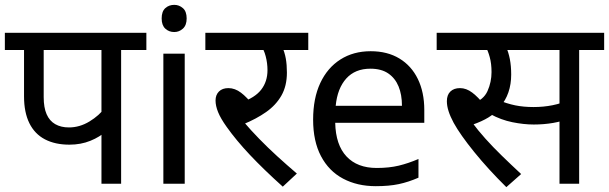

<svg xmlns="http://www.w3.org/2000/svg" viewBox="-20 -757 2509 791"><path d="M479 -551V0H398V-244L417 -217Q392 -193 352.5 -177Q313 -161 266 -161Q207 -161 165 -183Q123 -205 101 -249.5Q79 -294 79 -360V-551H0V-622H583V-551ZM398 -551H160V-357Q160 -314 172 -286.5Q184 -259 207.5 -245.5Q231 -232 264 -232Q308 -232 348.5 -256.5Q389 -281 414 -315L398 -263Z M741 -536V0H653V-536ZM698 -737Q718 -737 733.5 -723.5Q749 -710 749 -681Q749 -653 733.5 -639Q718 -625 698 -625Q676 -625 661 -639Q646 -653 646 -681Q646 -710 661 -723.5Q676 -737 698 -737Z M1110 -551 1142 -566Q1153 -541 1157.5 -515.5Q1162 -490 1162 -458Q1162 -403 1139.5 -363.5Q1117 -324 1076.5 -295.5Q1036 -267 982 -245L984 -255Q1012 -222 1047.5 -185.5Q1083 -149 1122.5 -113Q1162 -77 1203 -42L1145 12Q1066 -59 1009.5 -119Q953 -179 914 -234Q889 -269 878.5 -295Q868 -321 868 -343Q868 -366 882 -380Q896 -394 921 -394Q948 -394 973 -375Q998 -356 1023 -323L973 -335Q1030 -354 1056 -387.5Q1082 -421 1082 -468Q1082 -497 1074.5 -525.5Q1067 -554 1056 -565L1101 -551H826V-622H1250V-551Z M1507 -546Q1576 -546 1625.5 -516Q1675 -486 1701.5 -431.5Q1728 -377 1728 -304V-251H1361Q1363 -160 1407.5 -112.5Q1452 -65 1532 -65Q1583 -65 1622.5 -74.5Q1662 -84 1704 -102V-25Q1663 -7 1623 1.5Q1583 10 1528 10Q1452 10 1393.5 -21Q1335 -52 1302.5 -113.5Q1270 -175 1270 -264Q1270 -352 1299.5 -415Q1329 -478 1382.5 -512Q1436 -546 1507 -546ZM1506 -474Q1443 -474 1406.5 -433.5Q1370 -393 1363 -321H1636Q1636 -367 1622 -401Q1608 -435 1579.5 -454.5Q1551 -474 1506 -474Z M2066 14Q1991 -60 1933.5 -131Q1876 -202 1849 -251Q1835 -277 1828 -299Q1821 -321 1821 -340Q1821 -366 1835.5 -380Q1850 -394 1875 -394Q1901 -394 1925.5 -375.5Q1950 -357 1974 -326L1927 -331Q1972 -345 1988.5 -382Q2005 -419 2005 -460Q2005 -495 1997.5 -522Q1990 -549 1981 -564L2022 -551H1779V-622H2196V-551H2030L2064 -566Q2075 -542 2080.5 -513.5Q2086 -485 2086 -450Q2086 -410 2074.5 -376.5Q2063 -343 2040 -317L2036 -310Q2018 -289 1992 -273Q1966 -257 1926 -243L1924 -254Q1949 -220 1980 -185.5Q2011 -151 2048 -115Q2085 -79 2127 -40ZM2179 -244Q2138 -244 2091 -253.5Q2044 -263 2000 -287L2027 -347Q2068 -330 2102.5 -323Q2137 -316 2178 -316Q2219 -316 2256.5 -323.5Q2294 -331 2332 -348V-272Q2297 -257 2258.5 -250.5Q2220 -244 2179 -244ZM2285 0V-551H2175V-622H2469V-551H2366V0Z"/></svg>

Font: hindi115
Style: Book
Weight: 400
Designer: Jelle Bosma - Monotype Design Team
Foundry: Monotype Imaging Inc.
Version: Version 2.003